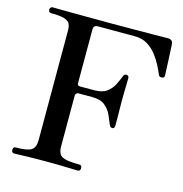

<svg xmlns="http://www.w3.org/2000/svg" viewBox="-107 -824 879 922"><g transform="rotate(15 332.5 -363.0)"><path d="M45 0Q32 0 32 -16Q32 -30 45 -30Q102 -30 122 -43Q142 -56 142 -91V-637Q142 -657 136 -670Q130 -683 109 -690Q88 -697 42 -697Q29 -697 29 -712Q29 -717 32.5 -721.5Q36 -726 42 -726Q50 -726 128.5 -725Q207 -724 340 -724Q466 -724 536.5 -725Q607 -726 614 -726Q640 -726 641 -703Q641 -696 642.5 -672.5Q644 -649 645 -622Q646 -595 647 -574Q648 -553 648 -549Q648 -545 646 -541Q644 -537 636 -536Q630 -536 625.5 -537.5Q621 -539 618 -547Q611 -564 598.5 -588.5Q586 -613 567.5 -637Q549 -661 522.5 -677.5Q496 -694 459 -694H275Q254 -694 254 -673V-405Q254 -393 267 -393H337Q378 -393 400 -409.5Q422 -426 433.5 -449Q445 -472 453 -492Q455 -498 458 -501.5Q461 -505 468 -505Q481 -505 481 -490Q481 -483 480.5 -463Q480 -443 479.5 -419Q479 -395 479 -375Q479 -357 479.5 -331.5Q480 -306 480 -284Q480 -262 480 -255Q480 -250 477.5 -245Q475 -240 468 -240Q461 -240 458 -244Q455 -248 452 -255Q445 -273 434 -297.5Q423 -322 401 -340.5Q379 -359 337 -359H267Q262 -359 258 -354.5Q254 -350 254 -345V-91Q254 -68 262 -54.5Q270 -41 293 -35.5Q316 -30 361 -30Q374 -30 374 -16Q374 0 361 0Q351 0 306 -1.5Q261 -3 198 -3Q135 -3 95 -1.5Q55 0 45 0Z"/></g></svg>

Font: Zen Old Mincho
Style: Bold
Weight: 700
Designer: Yoshimichi Ohira
Foundry: Positype
Version: Version 1.500